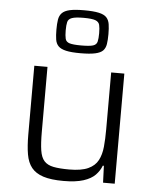

<svg xmlns="http://www.w3.org/2000/svg" viewBox="-55 -831 711 886"><g transform="rotate(5 300.5 -388.5)"><path d="M272 8Q214 8 178.5 -3.5Q143 -15 124 -38.5Q105 -62 98.5 -100Q92 -138 92 -190V-510H153V-209Q153 -156 158 -123.5Q163 -91 178 -74.5Q193 -58 221 -52.5Q249 -47 294 -47Q350 -47 381.5 -61.5Q413 -76 427 -102.5Q441 -129 444.5 -165.5Q448 -202 448 -246V-510H509V0H455L452 -78H447Q438 -54 419 -34.5Q400 -15 364.5 -3.5Q329 8 272 8ZM299 -586Q256 -586 232 -591.5Q208 -597 196.5 -608.5Q185 -620 182 -639Q179 -658 179 -685Q179 -712 182 -731Q185 -750 196.5 -762Q208 -774 232 -779.5Q256 -785 299 -785Q342 -785 367 -779.5Q392 -774 403 -762Q414 -750 417 -731Q420 -712 420 -685Q420 -658 417 -639Q414 -620 403 -608.5Q392 -597 367 -591.5Q342 -586 299 -586ZM299 -622Q338 -622 354 -627Q370 -632 373.5 -646.5Q377 -661 377 -685Q377 -710 373.5 -724Q370 -738 354 -744Q338 -750 299 -750Q262 -750 245.5 -744Q229 -738 225.5 -724Q222 -710 222 -685Q222 -661 225.5 -646.5Q229 -632 245.5 -627Q262 -622 299 -622Z"/></g></svg>

Font: Saira Thin Light
Style: Regular
Weight: 300
Version: Version 1.101